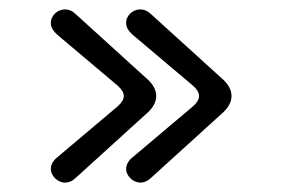

<svg xmlns="http://www.w3.org/2000/svg" viewBox="-20 -428 600 408"><path d="M312 -224C312 -236 306 -248 294 -259L142 -397C135 -404 127 -408 118 -408C103 -408 88 -396 88 -379C88 -370 93 -362 102 -354L230 -246C239 -238 243 -231 243 -224C243 -217 239 -210 230 -202L102 -94C93 -87 88 -78 88 -69C88 -54 103 -40 118 -40C127 -40 135 -44 142 -51L294 -189C306 -200 312 -212 312 -224ZM472 -224C472 -236 466 -248 454 -259L302 -397C295 -404 287 -408 278 -408C263 -408 248 -396 248 -379C248 -370 253 -362 262 -354L390 -246C399 -238 403 -231 403 -224C403 -217 399 -210 390 -202L262 -94C253 -87 248 -78 248 -69C248 -54 263 -40 278 -40C287 -40 295 -44 302 -51L454 -189C466 -200 472 -212 472 -224Z"/></svg>

Font: Dongle Light
Style: Regular
Weight: 300
Designer: Yanghee Ryu
Foundry: Yanghee Ryu
Version: Version 2.000